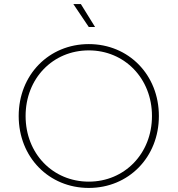

<svg xmlns="http://www.w3.org/2000/svg" viewBox="-20 -921 874 945"><path d="M417 4C613 4 762 -147 762 -350C762 -553 613 -704 417 -704C221 -704 72 -553 72 -350C72 -147 221 4 417 4ZM417 -27C240 -27 106 -165 106 -350C106 -535 240 -673 417 -673C593 -673 728 -535 728 -350C728 -165 593 -27 417 -27ZM448 -788 378 -901H341L417 -788Z"/></svg>

Font: Chess Sans ExtraLight
Style: Regular
Weight: 275
Designer: Wolf Bōese
Foundry: Wolf Bōese
Version: Version 7.223;Glyphs 3.3 (3306)